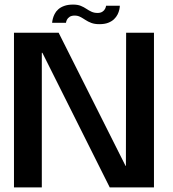

<svg xmlns="http://www.w3.org/2000/svg" viewBox="-20 -818 756 838"><path d="M41 0H162.5V-587.5H165L459 0H652V-675H530.5L529.5 -94H528L236 -675H41ZM413.5 -712.5Q436.5 -712.5 452 -718.5Q467.5 -724.5 477.5 -734Q487.5 -743.5 493 -754.5Q498.5 -765.5 500.8 -776Q503 -786.5 503 -793H443Q442.5 -787.5 438.8 -779.8Q435 -772 426.8 -766.8Q418.5 -761.5 406 -761.5Q391 -761.5 379.5 -766.8Q368 -772 357 -779.5Q346 -787 332.5 -792.5Q319 -798 299 -798Q276.5 -798 260.5 -792.2Q244.5 -786.5 234.2 -777.2Q224 -768 218.5 -757Q213 -746 210.5 -736Q208 -726 207.5 -718.5H268Q268.5 -724.5 272.2 -732Q276 -739.5 284.2 -744.8Q292.5 -750 306 -750Q319.5 -750 330.5 -744.2Q341.5 -738.5 352.8 -731Q364 -723.5 378.5 -718Q393 -712.5 413.5 -712.5Z"/></svg>

Font: Anybody Thin Medium
Style: Regular
Weight: 500
Version: Version 1.113;gftools[0.9.25]